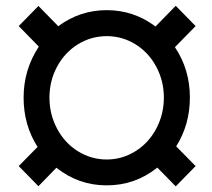

<svg xmlns="http://www.w3.org/2000/svg" viewBox="-20 -638 742 671"><path d="M529.8 -52.2Q452.1 9.8 353 9.8Q254.4 9.8 177.2 -51.8L114.3 12.7L45.4 -57.6L111.3 -124.5Q62.5 -200.7 62.5 -296.9Q62.5 -394.5 115.7 -475.1L45.4 -546.9L114.3 -617.2L183.6 -546.4Q259.3 -602.5 353 -602.5Q447.8 -602.5 523.4 -545.4L594.2 -617.7L663.6 -546.9L591.3 -473.1Q643.6 -395.5 643.6 -296.9Q643.6 -202.6 595.7 -126.5L663.6 -57.6L594.2 13.2ZM152.8 -296.9Q152.8 -238.3 179.7 -188Q206.5 -137.7 252.9 -109.1Q299.3 -80.6 353 -80.6Q406.7 -80.6 453.1 -109.4Q499.5 -138.2 526.1 -188.5Q552.7 -238.8 552.7 -296.9Q552.7 -355 526.1 -404.8Q499.5 -454.6 453.4 -483.2Q407.2 -511.7 353 -511.7Q298.8 -511.7 252.4 -483.2Q206.1 -454.6 179.4 -404.8Q152.8 -355 152.8 -296.9Z"/></svg>

Font: Roboto Medium
Style: Regular
Weight: 500
Designer: Google
Version: Version 2.134; 2016; ttfautohint (v1.6)